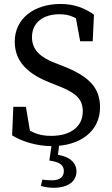

<svg xmlns="http://www.w3.org/2000/svg" viewBox="-20 -704 552 945"><path d="M234.9 15.2C373.9 15.2 472.4 -57.5 472.4 -175.5C472.4 -269.9 421.3 -327.7 289.5 -379.1L250.1 -394.4C177.9 -422.4 137.4 -458.8 137.4 -521.2C137.4 -595.1 195.7 -633.9 272.5 -633.9C325.4 -633.9 362.4 -616.7 411.7 -569.3V-619.3L346.7 -652L374.5 -501H436.3L442.5 -631.6C399.1 -663.6 345.2 -684.5 278 -684.5C149.6 -684.5 52.6 -614.3 52.6 -499C52.6 -396.5 122.5 -338.4 225.4 -297.7L263.6 -282.4C349.1 -248.8 387.4 -220.1 387.4 -155.8C387.4 -79.2 325.8 -35.3 232.1 -35.3C164.3 -35.3 129.9 -55.2 67.8 -99.6V-51.6L133.5 -23.8L107.5 -178.2H45.6L39.6 -37.8C86.3 -8.4 159.9 15.2 234.9 15.2ZM222.8 86.2C271.4 93 294.3 107 294.3 137.9C294.3 165.6 275.5 183.4 236.7 183.4C218.7 183.4 204.5 182.3 188.4 180.1L181.2 211C194.7 215.3 215.8 220.3 244.1 220.3C318 220.3 356.4 186.1 356.4 139.8C356.4 85.3 303.3 58.8 242.2 55.5L262.9 76.8L272.8 -3.1H235.9L222.8 86.2Z"/></svg>

Font: Source Serif Variable
Style: Regular
Weight: 389
Designer: Frank Grießhammer
Foundry: Adobe Systems Incorporated
Version: Version 3.001;hotconv 1.0.111;makeotfexe 2.5.65597